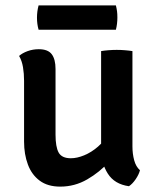

<svg xmlns="http://www.w3.org/2000/svg" viewBox="-20 -685 588 714"><path d="M472.5 -140.5Q472.5 -113 479 -89Q485.5 -65 500.5 -52Q496.5 -36 484.5 -18.5Q472.5 -1 459.5 7.5Q406 0 381 -39.2Q356 -78.5 356 -130V-495Q367.5 -497 383 -498.2Q398.5 -499.5 414 -499.5Q429.5 -499.5 444.8 -498.2Q460 -497 472.5 -495ZM69.5 -384.5Q69.5 -411.5 65.5 -435.2Q61.5 -459 51 -477Q63.5 -488 83 -495Q102.5 -502 124 -502Q158.5 -502 172.5 -483.2Q186.5 -464.5 186.5 -428.5V-184.5Q186.5 -138.5 198.2 -117.5Q210 -96.5 243.5 -96.5Q266.5 -96.5 293.2 -107.5Q320 -118.5 344.5 -139.8Q369 -161 384.5 -191V-82.5Q351 -45 304.5 -18Q258 9 204 9Q157.5 9 127.8 -13Q98 -35 83.8 -73Q69.5 -111 69.5 -158.5ZM123.5 -574.5Q117.5 -595.5 117.5 -619Q117.5 -642.5 123.5 -665H411Q414 -652.5 415.2 -643.2Q416.5 -634 416.5 -620Q416.5 -596 411 -574.5Z"/></svg>

Font: Signika Medium
Style: Regular
Weight: 500
Designer: Anna Giedry
Foundry: Anna Giedry
Version: Version 2.000